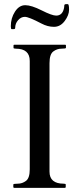

<svg xmlns="http://www.w3.org/2000/svg" viewBox="-20 -903 381 923"><path d="M250 -828Q279 -828 287 -861Q289 -869 289 -876Q289 -883 297 -883H306Q312 -883 312 -856.5Q312 -830 291 -802Q270 -774 239.5 -774Q209 -774 179 -790Q118 -822 99.5 -822Q81 -822 67 -806Q53 -790 53 -769Q53 -763 46 -763H36Q32 -763 32 -777Q32 -816 52 -847Q72 -878 101.5 -878Q131 -878 180.5 -853Q230 -828 250 -828ZM123 -610Q123 -669 56 -669Q45 -669 45 -673V-685Q45 -688 49 -688H293Q297 -688 297 -685V-673Q297 -669 275.5 -669Q254 -669 236 -655.5Q218 -642 218 -599V-78Q218 -20 286 -20Q296 -20 296 -16V-4Q296 0 292 0H48Q44 0 44 -4V-16Q44 -20 65.5 -20Q87 -20 105 -33.5Q123 -47 123 -89Z"/></svg>

Font: Cardo
Style: Regular
Weight: 400
Designer: David J. Perry
Foundry: David J. Perry
Version: Version 1.0451